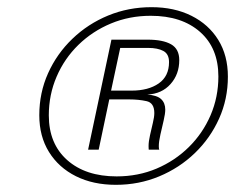

<svg xmlns="http://www.w3.org/2000/svg" viewBox="-20 -762 659 535"><path d="M303 -247Q239.5 -247 191.5 -271Q143.5 -295 116.5 -338.5Q89.5 -382 89.5 -441Q89.5 -503.5 114 -558Q138.5 -612.5 181.8 -654Q225 -695.5 281.5 -718.8Q338 -742 402 -742Q465.5 -742 513.5 -718Q561.5 -694 588.2 -650.8Q615 -607.5 615 -548.5Q615 -486 590.5 -431.5Q566 -377 523 -335.5Q480 -294 423.5 -270.5Q367 -247 303 -247ZM305 -270.5Q365 -270.5 416.2 -292.2Q467.5 -314 506.2 -352.2Q545 -390.5 566.8 -441Q588.5 -491.5 588.5 -549Q588.5 -628 537.5 -673Q486.5 -718 400 -718Q340.5 -718 289 -696.5Q237.5 -675 198.5 -637Q159.5 -599 137.8 -548.5Q116 -498 116 -440.5Q116 -361.5 167.2 -316Q218.5 -270.5 305 -270.5ZM225.5 -345 290.5 -651.5H391.5Q434 -651.5 456.8 -638.5Q479.5 -625.5 479.5 -594.5Q479.5 -555 455.2 -527.8Q431 -500.5 390.5 -498.5Q417.5 -496.5 429 -485.8Q440.5 -475 440.5 -456.5Q440.5 -445.5 436 -426.2Q431.5 -407 427 -387.2Q422.5 -367.5 422.5 -354.5Q422.5 -346.5 424 -345H394.5Q394.5 -346 394.2 -348.2Q394 -350.5 394 -355Q394 -367.5 398 -385.2Q402 -403 406 -419.8Q410 -436.5 410 -447Q410 -475.5 388.2 -480.2Q366.5 -485 340 -485H284.5L255 -345ZM289.5 -509.5H346.5Q393.5 -509.5 422.2 -529.5Q451 -549.5 451 -589Q451 -611.5 435.2 -620Q419.5 -628.5 392.5 -628.5H315Z"/></svg>

Font: Epilogue Light
Style: Italic
Weight: 300
Italic angle: -12°
Designer: Tyler Finck
Foundry: Etcetera Type Co
Version: Version 2.111; ttfautohint (v1.8.3)